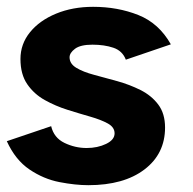

<svg xmlns="http://www.w3.org/2000/svg" viewBox="-30 -530 565 563"><path d="M229 13Q191 13 144.5 4Q98 -5 56.5 -33Q15 -61 -10 -116L120 -160Q128 -126 159 -111Q190 -96 224 -96Q256 -96 281 -108Q306 -120 306 -139Q306 -157 286 -168Q266 -179 234.5 -188Q203 -197 168 -208Q133 -219 101.5 -236.5Q70 -254 50 -283Q30 -312 30 -357Q30 -401 58 -435.5Q86 -470 134.5 -490Q183 -510 243 -510Q315 -510 375.5 -486Q436 -462 471 -400L339 -355Q329 -381 302.5 -390Q276 -399 241 -399Q206 -399 190 -387Q174 -375 174 -362Q174 -343 194 -331Q214 -319 246 -310.5Q278 -302 314 -292Q350 -282 382 -266Q414 -250 434 -223.5Q454 -197 454 -156Q454 -79 393.5 -33Q333 13 229 13Z"/></svg>

Font: Atkinson Hyperlegible
Style: Bold Italic
Weight: 700
Italic angle: -12°
Designer: Elliott Scott, Megan Eiswerth, Linus Boman, Theodore Petrosky
Foundry: Braille Institute
Version: Version 1.006; ttfautohint (v1.8.3)